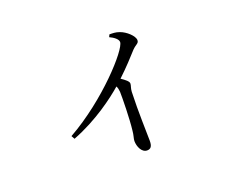

<svg xmlns="http://www.w3.org/2000/svg" viewBox="-102 -740 1203 976"><g transform="rotate(-20 500.0 -252.0)"><path d="M558 -549C580 -539 602 -523 602 -507C602 -466 418 -261 206 -142L216 -124C349 -175 458 -258 507 -301C512 -291 514 -282 515 -269C516 -235 514 -121 507 -63C505 -37 498 -22 498 -9C498 21 514 58 543 58C563 58 572 46 572 16C572 -27 567 -140 571 -249C572 -269 579 -280 579 -291C579 -303 562 -316 540 -331C588 -376 625 -417 653 -448C674 -469 688 -468 688 -486C688 -509 650 -544 617 -555C598 -562 581 -562 564 -562Z"/></g></svg>

Font: Harano Aji Mincho CN
Style: Regular
Weight: 400
Foundry: Masamichi Hosoda
Version: HaranoAjiMinchoCN-Regular version 20230610;ttx 4.39.4